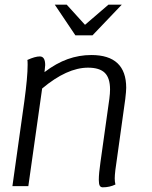

<svg xmlns="http://www.w3.org/2000/svg" viewBox="-20 -795 650 820"><path d="M519 -420Q519 -406 515 -372L481 -128Q470 -58 470 -33Q470 -19 473 -7Q448 5 419 5Q410 5 406 -2Q402 -9 402 -27Q402 -54 409 -102L447 -373Q450 -396 450 -413Q450 -462 427.5 -484Q405 -506 356 -506Q266 -506 160 -417L101 0H33L84 -363Q98 -466 98 -518Q98 -534 97 -539Q130 -554 150 -554Q173 -554 173 -517Q173 -512 171 -496L170 -487Q220 -525 269 -542.5Q318 -560 370 -560Q519 -560 519 -420ZM214 -775H265L343 -689L443 -775H500L375 -644H302Z"/></svg>

Font: Krub
Style: Italic
Weight: 400
Italic angle: -8°
Designer: Ekaluck Peanpanawate
Foundry: Cadson Demak Co.,Ltd.
Version: Version 1.000; ttfautohint (v1.6)